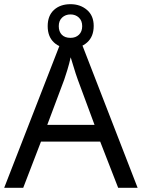

<svg xmlns="http://www.w3.org/2000/svg" viewBox="-20 -898 679 918"><path d="M545 0 459 -221H176L91 0H0L279 -717H360L638 0ZM352 -517Q349 -525 342 -546Q335 -567 328.5 -589.5Q322 -612 318 -624Q311 -593 302 -563.5Q293 -534 287 -517L206 -301H432ZM317 -667Q268 -667 238 -695Q208 -723 208 -773Q208 -823 238 -850.5Q268 -878 317 -878Q364 -878 396 -850.5Q428 -823 428 -774Q428 -723 396.5 -695Q365 -667 317 -667ZM317 -717Q342 -717 357.5 -732Q373 -747 373 -773Q373 -799 357 -814Q341 -829 317 -829Q293 -829 277 -814Q261 -799 261 -773Q261 -747 275.5 -732Q290 -717 317 -717Z"/></svg>

Font: Noto Sans Siddham
Style: Regular
Weight: 400
Designer: Monotype Design Team
Foundry: Monotype Imaging Inc.
Version: Version 2.004; ttfautohint (v1.8.4.7-5d5b)